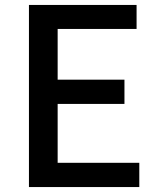

<svg xmlns="http://www.w3.org/2000/svg" viewBox="-20 -756 640 776"><path d="M97 -736H532V-639H213V-434H483V-336H213V-98H543V0H97Z"/></svg>

Font: `nÑOSM
Style: Regular
Weight: 500
Designer: Ryoko NISHIZUKA ¬âXZm¬º[P (kana & ideographs); Paul D. Hunt (Latin, Greek & Cyrillic); Wenlong ZHANG _ e¬á¬ü¬ô (bopomof
Foundry: Adobe Systems Incorporated
Version: Version 1.00 June 24, 2014, initial release